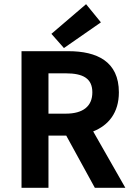

<svg xmlns="http://www.w3.org/2000/svg" viewBox="-20 -899 642 919"><path d="M83 0H212V-250H297L434 0H580L426 -270C499 -299 549 -359 549 -457C549 -605 444 -654 307 -654H83ZM212 -355V-548H295C377 -548 422 -524 422 -457C422 -390 377 -355 295 -355ZM226 -737 286 -669 463 -792 392 -879Z"/></svg>

Font: Source Sans Pro SemBd
Style: Regular
Weight: 700
Designer: Paul D. Hunt
Foundry: Adobe Systems Incorporated
Version: Version 2.020;PS 2.0;hotconv 1.0.86;makeotf.lib2.5.63406